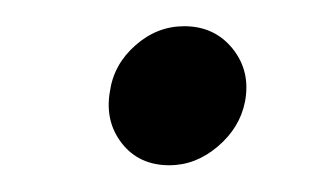

<svg xmlns="http://www.w3.org/2000/svg" viewBox="-20 -428 240 145"><path d="M119.1 -408.2Q142.1 -408.2 155.8 -391.1Q169.4 -374 165 -351.1Q161.1 -331.5 144.5 -317.4Q127.9 -303.2 107.9 -303.2Q85 -303.2 72 -319.8Q59.1 -336.4 63 -358.9Q65.9 -379.4 82.3 -393.8Q98.6 -408.2 119.1 -408.2Z"/></svg>

Font: Stilu Light
Style: Italic
Weight: 300
Italic angle: -10°
Designer: Genilson Lima Santos
Foundry: Genilson Lima Santos
Version: Version 1.200;PS 001.200;hotconv 1.0.88;makeotf.lib2.5.64775